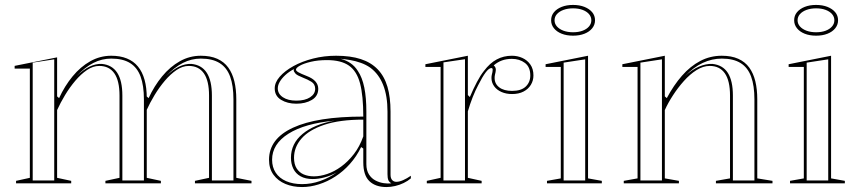

<svg xmlns="http://www.w3.org/2000/svg" viewBox="-20 -740 3474 775"><path d="M44.8 0V-10L100.5 -22.2V-463.1H39.1V-474.1L210.5 -508.5V-350.9L218.5 -344Q241.1 -393.1 273 -431.8Q305 -470.6 344.5 -492.8Q384.1 -515 429 -515Q465.2 -515 492.2 -504Q519.3 -493 536.9 -471.4Q554.6 -449.9 563.5 -418Q572.4 -386 572.4 -344.1V-22.2L629.4 -10V0H405.5V-10L462.4 -22.2V-354.1Q462.4 -413.9 441.6 -443.9Q420.7 -473.9 380.4 -473.9Q355.6 -473.9 331.1 -457.3Q306.6 -440.7 284 -414.1Q261.4 -387.4 242.6 -356.3Q223.8 -325.1 210.5 -295.7V-22.2L267.4 -10V0ZM766.9 0V-10L823.8 -22.2V-354.1Q823.8 -413.9 803 -443.9Q782.1 -473.9 741.8 -473.9Q717 -473.9 692.5 -457.3Q668 -440.7 645.4 -414.1Q622.8 -387.4 604 -356.3Q585.2 -325.1 571.9 -295.7V-350.9L579.9 -344Q602.5 -393.1 634.4 -431.8Q666.4 -470.6 705.9 -492.8Q745.5 -515 790.4 -515Q829.7 -515 857.1 -502.7Q884.6 -490.4 901.4 -467.3Q918.1 -444.2 926 -411.9Q933.8 -379.5 933.8 -338.9V-22.2L995.1 -10V0ZM112 -11.5H198.9V-500.5L112 -487.2ZM473.9 -11.5H560.9V-338.9Q560.9 -394.4 547.5 -430.9Q534.1 -467.4 505.1 -485.4Q476.1 -503.5 429 -503.5Q391.3 -503.5 357.1 -486.1Q322.9 -468.8 288.1 -432.1Q315.9 -458.8 341 -470.9Q366.1 -483 390.8 -482.1Q432.4 -478.2 453.2 -446.2Q473.9 -414.2 473.9 -354.1ZM835.3 -11.5H922.3V-338.9Q922.3 -394.4 908.9 -430.9Q895.5 -467.4 866.5 -485.4Q837.5 -503.5 790.4 -503.5Q752.7 -503.5 718.5 -486.1Q684.3 -468.8 649.5 -432.1Q677.3 -458.8 702.4 -470.9Q727.5 -483 752.2 -482.1Q793.8 -478.2 814.6 -446.2Q835.3 -414.2 835.3 -354.1Z M1336.6 -515Q1395 -515 1436.3 -501.5Q1477.7 -488 1504.6 -460.1Q1531.5 -432.1 1544 -389.6Q1556.4 -347 1556.4 -289.4V-34.8Q1556.4 -20.5 1562.9 -13.3Q1569.4 -6.1 1579.8 -6.1Q1592 -6.1 1607.3 -12.9Q1622.7 -19.7 1638.4 -30.6V-20Q1626.1 -9.4 1609.6 -1.4Q1593.2 6.6 1575.1 10.8Q1557 15 1539.7 15Q1496 15 1471.2 -8.6Q1446.4 -32.2 1446.4 -85.1Q1446.4 -104.7 1446.4 -114.1Q1446.4 -123.5 1446.4 -128.8Q1446.4 -134.2 1446.4 -140.4L1437.7 -146.4Q1419.2 -108.3 1392.4 -78.3Q1365.7 -48.3 1333.5 -27.5Q1301.4 -6.7 1267 4.1Q1232.6 15 1199.4 15Q1162.1 15 1132.1 2.5Q1102.1 -9.9 1084 -34.5Q1065.9 -59.1 1065.9 -95.3Q1065.9 -179.9 1162.8 -224.6Q1259.7 -269.4 1446.4 -269.4Q1446.4 -353.6 1433.3 -403.5Q1420.1 -453.3 1388.1 -475.4Q1356.2 -497.4 1299.7 -497.4Q1263.2 -497.4 1234.8 -490.6Q1206.4 -483.9 1190.6 -475Q1174.7 -466.2 1174.7 -458.8Q1174.7 -454 1184.2 -448.4Q1193.6 -442.8 1218.8 -433Q1264.6 -415.3 1264.6 -381.5Q1264.6 -352.1 1238.8 -336.7Q1213.1 -321.4 1176.1 -321.4Q1140.2 -321.4 1114.6 -337Q1088.9 -352.7 1088.9 -383.2Q1088.9 -407.3 1109.3 -430.6Q1129.6 -453.9 1164.5 -473.2Q1199.4 -492.4 1243.9 -503.7Q1288.3 -515 1336.6 -515ZM1446.4 -257.1Q1351.5 -257.1 1289.4 -236.4Q1227.3 -215.6 1197.1 -180.9Q1166.8 -146.2 1166.8 -103.2Q1166.8 -76.7 1177.4 -60.2Q1188 -43.6 1206 -35.9Q1224.1 -28.2 1247.2 -28.2Q1272.4 -28.2 1300.8 -37.8Q1329.2 -47.3 1356.9 -67.4Q1384.5 -87.4 1408.1 -117.7Q1431.7 -148 1446.4 -189.5ZM1199.4 3.2Q1236.5 3.2 1272.6 -9.5Q1308.6 -22.3 1339.2 -43.8Q1315.1 -30.6 1290 -24Q1264.9 -17.3 1242.4 -17.3Q1212.9 -17.3 1193.2 -28.4Q1173.4 -39.5 1163.9 -59.1Q1154.4 -78.7 1154.4 -103.2Q1154.4 -160.5 1201.4 -199.5Q1248.5 -238.6 1329.9 -252.9Q1210.7 -242 1144.5 -200.4Q1078.3 -158.7 1078.3 -95.3Q1078.3 -65 1092.9 -42.9Q1107.5 -20.8 1134.9 -8.8Q1162.4 3.2 1199.4 3.2ZM1354.5 -502.7Q1377.5 -496.8 1395 -484.8Q1412.5 -472.8 1424.6 -453.4Q1442.2 -427.4 1450.5 -386.6Q1458.8 -345.8 1458.8 -289.4V-77.4Q1458.8 -52.3 1469.3 -35.9Q1479.8 -19.5 1496.1 -11.2Q1512.5 -2.9 1529.4 -0.6Q1537 0.5 1544.8 0.7Q1552.6 0.9 1559.6 -0.3Q1550.7 -5.1 1547.4 -13.3Q1544.1 -21.6 1544.1 -37V-289.4Q1544.1 -352.9 1526.6 -397.1Q1509.1 -441.3 1474.4 -467Q1456.4 -479.4 1435.6 -486.6Q1414.8 -493.9 1394.1 -497.5Q1373.4 -501 1354.5 -502.7ZM1176.1 -333.8Q1210.9 -333.8 1231.6 -347.2Q1252.2 -360.7 1252.2 -381.5Q1252.2 -400.7 1236.6 -410.2Q1220.9 -419.7 1202.9 -426.5Q1192.8 -430.4 1183.1 -435.4Q1173.5 -440.4 1170.4 -446.2Q1163.5 -453.5 1166.3 -461.1Q1146.7 -450.8 1132.1 -437.4Q1117.5 -424 1109.4 -410.2Q1101.3 -396.4 1101.3 -383.2Q1101.3 -361.3 1121.8 -347.5Q1142.2 -333.8 1176.1 -333.8Z M1702.8 0V-10L1758.5 -22.2V-469.7H1697.1V-480.7L1868.5 -515V-356.3L1876.5 -348.3Q1890.9 -382.2 1905.1 -409Q1919.2 -435.9 1933.4 -453.6Q1957.6 -485.7 1985.3 -500.3Q2013 -515 2046.2 -515Q2069 -515 2088.6 -506.1Q2108.3 -497.2 2120.7 -479.6Q2133.2 -461.9 2133.2 -435.4Q2133.2 -414.7 2122.8 -397.6Q2112.5 -380.5 2093.3 -370.5Q2074.1 -360.4 2046.9 -360.4Q2023.1 -360.4 2004.2 -368.7Q1985.3 -377 1974.6 -391.9Q1963.8 -406.8 1963.8 -425.2Q1963.8 -432.7 1965.2 -438.2Q1966.6 -443.8 1967.7 -449.1Q1968.7 -454.5 1968.7 -458.3Q1968.7 -465.3 1963.6 -465.3Q1953.7 -465.3 1940.4 -447.7Q1927.2 -430.2 1910.2 -396.3Q1899.1 -375.6 1888.1 -348Q1877.2 -320.4 1868.5 -290.5V-22.2L1924.1 -10V0ZM1856.9 -501 1770 -488.2V-11.5H1856.9ZM2046.2 -502.4Q2024.1 -502.4 2006.1 -495.9Q1988.2 -489.4 1972.9 -476.1Q1977.1 -472.5 1979.3 -468.2Q1981.4 -463.8 1981.4 -458.3Q1981.4 -454.1 1980.3 -448.9Q1979.2 -443.8 1977.8 -437.9Q1976.5 -432.1 1976.5 -425.2Q1976.5 -401.6 1995.2 -387.4Q2013.9 -373.1 2046.9 -373.1Q2083.8 -373.1 2102.1 -390.6Q2120.5 -408.1 2120.5 -435.4Q2120.5 -469.7 2098.8 -486Q2077.1 -502.4 2046.2 -502.4Z M2293.2 -596Q2267.1 -596 2247.2 -603.9Q2227.2 -611.8 2215.9 -626Q2204.6 -640.1 2204.6 -658Q2204.6 -676.8 2215.9 -690.5Q2227.1 -704.2 2247.1 -712.2Q2267 -720.1 2293 -720.1Q2319.1 -720.1 2339.1 -712.2Q2359.1 -704.2 2370.5 -690.5Q2381.8 -676.8 2381.8 -658Q2381.8 -640.1 2370.5 -626Q2359.2 -611.8 2339.2 -603.9Q2319.3 -596 2293.2 -596ZM2187.9 0V-10L2243.6 -19.9V-469.7H2182.3V-480.7L2353.6 -515V-20L2409.2 -10V0ZM2255.1 -11.5H2342.1V-500.5L2255.1 -487.2ZM2293 -609.8Q2315.1 -609.8 2331.6 -616Q2348.2 -622.3 2357.5 -633.2Q2366.9 -644.2 2366.9 -658Q2366.9 -672.3 2357.5 -683.1Q2348.2 -693.9 2331.6 -700.1Q2315.1 -706.3 2293 -706.3Q2271.6 -706.3 2254.6 -700.1Q2237.7 -693.9 2228 -683.1Q2218.4 -672.3 2218.4 -658Q2218.4 -644.2 2228 -633.2Q2237.7 -622.3 2254.6 -616Q2271.6 -609.8 2293 -609.8Z M3098.1 -10V0H2869.8V-10L2926.7 -20V-354.1Q2926.7 -413.9 2905.9 -443.9Q2885 -473.9 2844.7 -473.9Q2818.3 -473.9 2791.5 -457Q2764.7 -440.2 2740.4 -412.9Q2716.1 -385.7 2696.2 -354.9Q2676.2 -324 2663.5 -295.7V-20L2720.4 -10V0H2497.8V-10L2553.5 -20V-469.7H2492.1V-480.7L2663.5 -515V-350.9L2671.5 -344Q2699.2 -396 2732.8 -434.4Q2766.4 -472.8 2806.6 -493.9Q2846.8 -515 2893.4 -515Q2932.6 -515 2960 -502.7Q2987.5 -490.4 3004.3 -467.3Q3021 -444.2 3028.9 -411.9Q3036.7 -379.5 3036.7 -338.9V-20ZM2565 -11.5H2651.9V-500.5L2565 -487.2ZM2938.3 -11.5H3025.2V-338.9Q3025.2 -394.4 3011.8 -430.9Q2998.4 -467.4 2969.4 -485.4Q2940.4 -503.5 2893.4 -503.5Q2853.9 -503.5 2816.6 -486.1Q2779.3 -468.8 2744.5 -432.1Q2772.3 -458.8 2800.8 -470.9Q2829.2 -483 2855.1 -482.1Q2897.5 -477.8 2917.9 -445.8Q2938.3 -413.7 2938.3 -354.1Z M3274.2 -596Q3248.1 -596 3228.2 -603.9Q3208.2 -611.8 3196.9 -626Q3185.6 -640.1 3185.6 -658Q3185.6 -676.8 3196.9 -690.5Q3208.1 -704.2 3228.1 -712.2Q3248 -720.1 3274 -720.1Q3300.1 -720.1 3320.1 -712.2Q3340.1 -704.2 3351.5 -690.5Q3362.8 -676.8 3362.8 -658Q3362.8 -640.1 3351.5 -626Q3340.2 -611.8 3320.2 -603.9Q3300.3 -596 3274.2 -596ZM3168.9 0V-10L3224.6 -19.9V-469.7H3163.3V-480.7L3334.6 -515V-20L3390.2 -10V0ZM3236.1 -11.5H3323.1V-500.5L3236.1 -487.2ZM3274 -609.8Q3296.1 -609.8 3312.6 -616Q3329.2 -622.3 3338.5 -633.2Q3347.9 -644.2 3347.9 -658Q3347.9 -672.3 3338.5 -683.1Q3329.2 -693.9 3312.6 -700.1Q3296.1 -706.3 3274 -706.3Q3252.6 -706.3 3235.6 -700.1Q3218.7 -693.9 3209 -683.1Q3199.4 -672.3 3199.4 -658Q3199.4 -644.2 3209 -633.2Q3218.7 -622.3 3235.6 -616Q3252.6 -609.8 3274 -609.8Z"/></svg>

Font: Kalnia Glaze Thin
Style: Regular
Weight: 100
Version: Version 1.110